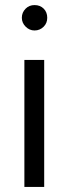

<svg xmlns="http://www.w3.org/2000/svg" viewBox="-20 -736 271 756"><path d="M166 -666Q166 -688 152 -702Q138 -716 116 -716Q95 -716 81 -702Q66 -687 66 -666Q66 -646 81 -631Q96 -616 116 -616Q137 -616 152 -631Q166 -645 166 -666ZM76 0H154V-500H76Z"/></svg>

Font: Unageo
Style: Regular
Weight: 400
Designer: Richard Sepsi
Foundry: Richard Sepsi
Version: Version 2.000